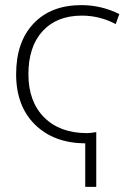

<svg xmlns="http://www.w3.org/2000/svg" viewBox="-20 -550 524 750"><path d="M313 180V10Q190 9 116.5 -63.5Q43 -136 43 -260Q43 -386 111 -458Q179 -530 298 -530Q376 -530 446 -495L432 -456Q369 -489 300 -489Q202 -489 146.5 -428.5Q91 -368 91 -260Q91 -153 152.5 -91.5Q214 -30 320 -30Q332 -30 356 -34V180Z"/></svg>

Font: Mplus 1p Light
Style: Regular
Weight: 300
Version: Version 1.061